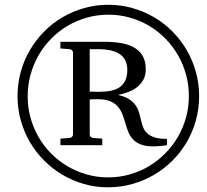

<svg xmlns="http://www.w3.org/2000/svg" viewBox="-20 -757 877 813"><path d="M519 -460.9Q519 -481.4 512.2 -497.8Q505.4 -514.2 490.2 -525.6Q475.1 -537.1 451.4 -543Q427.7 -548.8 394 -548.8H359.9V-369.1Q360.4 -369.1 364.7 -368.9Q369.1 -368.7 375 -368.7Q380.9 -368.7 387 -368.4Q393.1 -368.2 397 -368.2Q426.8 -368.2 449.5 -372.8Q472.2 -377.4 487.5 -388.4Q502.9 -399.4 511 -417Q519 -434.6 519 -460.9ZM687 -142.1Q684.6 -141.6 678.2 -140.9Q671.9 -140.1 663.6 -139.4Q655.3 -138.7 646 -137.9Q636.7 -137.2 628.9 -137.2Q595.7 -137.2 575 -145.8Q554.2 -154.3 541.7 -168.5Q529.3 -182.6 522.5 -200.4Q515.6 -218.3 510.3 -237.1Q504.9 -255.9 498 -273.7Q491.2 -291.5 479 -305.7Q466.8 -319.8 446.3 -328.4Q425.8 -336.9 393.1 -336.9Q381.8 -336.9 371.6 -336.4Q361.3 -335.9 359.9 -335.9V-187Q359.9 -182.6 363.3 -178.2Q366.7 -173.8 375 -172.9L413.1 -169.9V-142.1H235.8V-169.9L273.9 -172.9Q281.7 -173.8 285.4 -178.2Q289.1 -182.6 289.1 -187V-535.2Q289.1 -539.6 285.4 -543.7Q281.7 -547.9 273.9 -548.8L235.8 -551.8V-580.1H421.9Q462.9 -580.1 495.4 -574Q527.8 -567.9 550.5 -554.2Q573.2 -540.5 585.2 -518.3Q597.2 -496.1 597.2 -463.9Q597.2 -438.5 587.4 -420.2Q577.6 -401.9 561.5 -388.9Q545.4 -376 524.2 -367.9Q502.9 -359.9 480 -355Q509.8 -348.1 527.1 -336.7Q544.4 -325.2 554.2 -311Q564 -296.9 568.6 -280.8Q573.2 -264.6 576.9 -248.8Q580.6 -232.9 585.9 -218.5Q591.3 -204.1 602.8 -193.1Q614.3 -182.1 634 -175.5Q653.8 -168.9 687 -168.9ZM779.8 -350.1Q779.8 -397.9 767.6 -441.9Q755.4 -485.8 733.2 -524.2Q710.9 -562.5 679.9 -594Q648.9 -625.5 611.1 -647.9Q573.2 -670.4 529.5 -682.6Q485.8 -694.8 439 -694.8Q392.1 -694.8 348.6 -682.6Q305.2 -670.4 267.3 -648.2Q229.5 -626 198 -594.5Q166.5 -563 144.3 -524.7Q122.1 -486.3 109.6 -441.7Q97.2 -397 97.2 -348.1Q97.2 -301.3 109.4 -257.8Q121.6 -214.4 143.6 -176.3Q165.5 -138.2 196.5 -106.9Q227.5 -75.7 265.6 -53.2Q303.7 -30.8 347.2 -18.3Q390.6 -5.9 438 -5.9Q485.4 -5.9 529.1 -18.3Q572.8 -30.8 610.6 -53.2Q648.4 -75.7 679.7 -107.4Q710.9 -139.2 733.2 -177.2Q755.4 -215.3 767.6 -259.3Q779.8 -303.2 779.8 -350.1ZM823.2 -350.1Q823.2 -296.9 809.6 -247.6Q795.9 -198.2 770.8 -155.3Q745.6 -112.3 710.4 -77.1Q675.3 -42 632.3 -16.8Q589.4 8.3 539.8 22.2Q490.2 36.1 437 36.1Q384.3 36.1 335.7 22.2Q287.1 8.3 244.6 -16.8Q202.1 -42 167 -77.1Q131.8 -112.3 106.7 -155.3Q81.5 -198.2 67.9 -247.6Q54.2 -296.9 54.2 -350.1Q54.2 -403.3 67.9 -452.6Q81.5 -502 106.7 -544.9Q131.8 -587.9 166.7 -623.3Q201.7 -658.7 244.4 -683.8Q287.1 -709 336.4 -722.9Q385.7 -736.8 439 -736.8Q491.2 -736.8 540.3 -722.9Q589.4 -709 632.1 -684.1Q674.8 -659.2 710 -623.8Q745.1 -588.4 770.3 -545.4Q795.4 -502.4 809.3 -452.9Q823.2 -403.3 823.2 -350.1Z"/></svg>

Font: Charis SIL Cyr
Style: Italic
Weight: 400
Italic angle: -11°
Foundry: SIL International
Version: Version 5.000